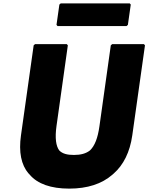

<svg xmlns="http://www.w3.org/2000/svg" viewBox="-20 -1093 877 1135"><path d="M643 -832 635 -825 568 -348C558 -276 540 -231 512 -204C488 -185 457 -177 417 -177C378 -177 349 -184 330 -204C311 -230 304 -276 314 -348L381 -825L375 -832H187L179 -825L104 -293C90 -194 105 -119 149 -67H150L156 -60C202 -6 281 22 389 22C497 22 582 -6 644 -60L652 -67C710 -118 748 -194 762 -293L837 -825L831 -832ZM339 -1073 331 -1066 314 -946 320 -939H728L736 -946L753 -1066L747 -1073Z"/></svg>

Font: Hussar Woodtype
Style: BlkObl
Weight: 900
Foundry: Cannot Into Space Fonts
Version: Version 1.07